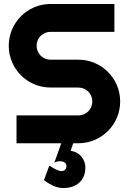

<svg xmlns="http://www.w3.org/2000/svg" viewBox="-20 -720 651 965"><path d="M291 225H299C363 225 409 188 409 123C409 76 376 43 335 38L348 0H374C490 0 584 -94 584 -210C584 -326 490 -420 374 -420H234C195 -420 164 -451 164 -490C164 -529 195 -560 234 -560H555V-700H234C118 -700 24 -606 24 -490C24 -374 118 -280 234 -280H374C413 -280 444 -249 444 -210C444 -171 413 -140 374 -140H63V0H288L253 98C261 93 271 90 281 90C297 90 314 97 314 115C314 130 303 140 289 140C267 140 228 112 228 112L201 185C201 185 244 222 291 225Z"/></svg>

Font: Righteous
Style: Regular
Weight: 400
Designer: Astigmatic (AOETI)
Foundry: Astigmatic (AOETI)
Version: Version 1.000